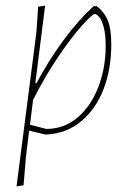

<svg xmlns="http://www.w3.org/2000/svg" viewBox="-20 -476 462 685"><path d="M377 -317Q377 -231 350 -159.5Q323 -88 270.5 -44Q218 0 146 4H142L84 -10L73 79L64 185L39 189L110 -362L116 -452L141 -456L106 -179H110Q155 -263 208 -334.5Q261 -406 314 -454H325Q353 -432 365 -402Q377 -372 377 -317ZM357 -312Q357 -352 350.5 -377.5Q344 -403 334.5 -414.5Q325 -426 318 -426Q310 -426 274 -386.5Q238 -347 190.5 -277.5Q143 -208 98 -120L87 -31L145 -16Q209 -16 257 -57Q305 -98 331 -166Q357 -234 357 -312Z"/></svg>

Font: Luna Sans Thin
Style: Italic
Weight: 250
Italic angle: -7°
Designer: Juan Pablo del Peral
Foundry: Huerta Tipografica
Version: Version 2.001; ttfautohint (v1.5)